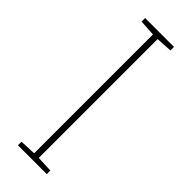

<svg xmlns="http://www.w3.org/2000/svg" viewBox="-239 -738 762 762"><g transform="rotate(45 141.5 -357.0)"><path d="M223 0H61V-20L129 -23V-690L61 -694V-714H223V-694L155 -690V-23L223 -20Z"/></g></svg>

Font: Noto Sans Syriac Western Thin
Style: Regular
Weight: 100
Designer: Patrick Giasson and the Monotype Design Team
Foundry: Monotype Imaging Inc.
Version: Version 3.000; ttfautohint (v1.8.4.7-5d5b)